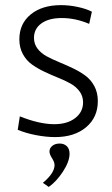

<svg xmlns="http://www.w3.org/2000/svg" viewBox="-20 -530 442 756"><path d="M113.8 -380.9Q113.8 -356.9 127.7 -338.6Q141.6 -320.3 163.8 -308.3Q186 -296.4 212.6 -285.4Q239.3 -274.4 266.1 -261.7Q293 -249 315.2 -232.9Q337.4 -216.8 351.3 -191.2Q365.2 -165.5 365.2 -131.8Q365.2 -67.9 319.1 -29.1Q272.9 9.8 196.8 9.8Q162.1 9.8 121.3 2Q80.6 -5.9 49.8 -19L58.1 -71.8Q135.3 -41 193.8 -41Q244.6 -41 275.9 -64.9Q307.1 -88.9 307.1 -127Q307.1 -151.4 293.2 -170.2Q279.3 -189 257.3 -201.2Q235.4 -213.4 208.5 -224.1Q181.6 -234.9 154.8 -247.6Q127.9 -260.3 106 -275.9Q84 -291.5 70.1 -316.9Q56.2 -342.3 56.2 -375Q56.2 -436.5 100.8 -473.1Q145.5 -509.8 220.2 -509.8Q253.4 -509.8 287.1 -502.4Q320.8 -495.1 341.8 -483.9L331.1 -436Q277.3 -459 223.1 -459Q171.9 -459 142.8 -437.7Q113.8 -416.5 113.8 -380.9ZM194.8 120.1Q194.8 108.4 184.8 92.8Q174.8 77.1 174.8 66.9Q174.8 53.2 186 44.2Q197.3 35.2 214.8 35.2Q232.4 35.2 243.2 45.7Q253.9 56.2 253.9 75.2Q253.9 106 227.8 145.8Q201.7 185.5 171.9 206.1L148.9 189.9Q194.8 151.4 194.8 120.1Z"/></svg>

Font: LT Hoop Light
Style: Regular
Weight: 300
Designer: Daniel Lyons
Foundry: LyonsType
Version: Version 1.000